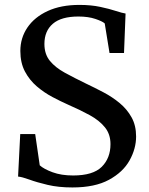

<svg xmlns="http://www.w3.org/2000/svg" viewBox="-20 -772 624 802"><path d="M282.5 11Q224 11 178.8 0.2Q133.5 -10.5 102.8 -21.8Q72 -33 55.5 -34.5L64.5 -212H127L146 -81.5Q163 -66 199.5 -52.5Q236 -39 285.5 -39Q368.5 -39 405 -75.2Q441.5 -111.5 441.5 -170Q441.5 -211.5 418.2 -240.2Q395 -269 354.8 -291Q314.5 -313 264 -335Q233.5 -348.5 199 -366.8Q164.5 -385 134 -411Q103.5 -437 84.2 -473.2Q65 -509.5 65 -559Q65 -613.5 94.5 -657Q124 -700.5 179.2 -726Q234.5 -751.5 311.5 -751.5Q360.5 -751.5 399 -743.2Q437.5 -735 464 -726.2Q490.5 -717.5 504.5 -715.5L498 -550.5H437.5L417.5 -674Q408 -683 378.2 -693Q348.5 -703 307.5 -703Q236 -703 200.8 -672.8Q165.5 -642.5 165.5 -588.5Q165.5 -546 188.2 -518Q211 -490 250.8 -468.2Q290.5 -446.5 341 -422Q376 -405.5 412.5 -386.2Q449 -367 479.8 -341.5Q510.5 -316 529.5 -282Q548.5 -248 548.5 -202Q548.5 -151 521.2 -102Q494 -53 435.2 -21Q376.5 11 282.5 11Z"/></svg>

Font: Merriweather Text
Style: Regular
Weight: 400
Designer: Eben Sorkin
Foundry: Eben Sorkin
Version: Version 2.100; ttfautohint (v1.7.19-72a1) -l 8 -r 50 -G 200 